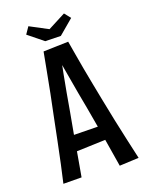

<svg xmlns="http://www.w3.org/2000/svg" viewBox="-159 -932 779 1016"><g transform="rotate(-20 231.0 -423.5)"><path d="M334 6Q325 -49 315.5 -107Q306 -165 296 -225.5Q286 -286 275 -345Q267 -386 260 -425.5Q253 -465 246.5 -502.5Q240 -540 234 -574.5Q228 -609 223 -640L162 -700L302 -704Q308 -669 315 -628Q322 -587 330 -542.5Q338 -498 347 -452.5Q356 -407 365 -360Q378 -293 391.5 -228.5Q405 -164 418 -106Q431 -48 442 1ZM111 -142V-231L343 -227V-150ZM123 -5 21 -6Q32 -52 44 -108.5Q56 -165 69 -228.5Q82 -292 95 -357Q108 -418 120 -479Q132 -540 142.5 -596.5Q153 -653 162 -700L302 -704L237 -634Q229 -595 220 -549Q211 -503 202 -452.5Q193 -402 184 -350Q173 -291 162.5 -232Q152 -173 142.5 -115.5Q133 -58 123 -5ZM276 -746 189 -748 106 -815 132 -853 232 -800 332 -852 360 -817Z"/></g></svg>

Font: Truculenta SemiBold
Style: Regular
Weight: 600
Version: Version 1.002